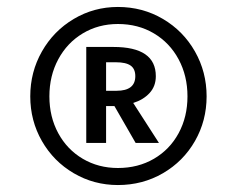

<svg xmlns="http://www.w3.org/2000/svg" viewBox="-20 -770 681 552"><path d="M574 -493Q574 -423 540.5 -364.5Q507 -306 448.5 -272Q390 -238 319 -238Q250 -238 192 -272Q134 -306 100.5 -364.5Q67 -423 67 -493Q67 -563 100.5 -622Q134 -681 192 -715.5Q250 -750 319 -750Q390 -750 448.5 -715.5Q507 -681 540.5 -622Q574 -563 574 -493ZM519 -493Q519 -552 493.5 -599.5Q468 -647 422.5 -674Q377 -701 319 -701Q263 -701 218 -674Q173 -647 147.5 -599.5Q122 -552 122 -493Q122 -434 147.5 -387Q173 -340 218 -313.5Q263 -287 319 -287Q377 -287 422.5 -313.5Q468 -340 493.5 -387Q519 -434 519 -493ZM363 -474 437 -359H370L309 -465H285V-359H228V-635H306Q428 -635 428 -551Q428 -522 410 -502.5Q392 -483 363 -474ZM285 -509H315Q369 -509 369 -551Q369 -572 355.5 -581.5Q342 -591 313 -591H285Z"/></svg>

Font: Statis Sans
Style: Regular
Weight: 400
Designer: bBox Type GmbH
Foundry: bBox Type GmbH
Version: Version 1.000